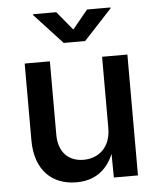

<svg xmlns="http://www.w3.org/2000/svg" viewBox="-54 -811 713 864"><g transform="rotate(-5 302.5 -378.5)"><path d="M256.8 6.8C333.5 6.8 391.6 -28.3 424.8 -106.9L425.8 0H534.7V-545.9H420.4V-223.6C420.4 -139.6 368.2 -91.3 297.4 -91.3C227.5 -91.3 184.6 -137.7 184.6 -214.4V-545.9H70.8V-199.2C70.8 -65.4 145.5 6.8 256.8 6.8ZM232.4 -763.7H127.9V-759.3L253.9 -623H350.6L477.1 -759.3V-763.7H371.6L302.2 -679.2Z"/></g></svg>

Font: Raveo Medium
Style: Regular
Weight: 500
Designer: Jakub Foglar, Rasmus Andersson (Inter)
Foundry: Jakubfoglar.com
Version: Version 1.100;Glyphs 3.2.3 (3260)